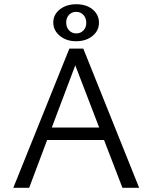

<svg xmlns="http://www.w3.org/2000/svg" viewBox="-20 -888 721 908"><path d="M232 -782Q232 -819 263 -843.5Q294 -868 341 -868Q388 -868 418 -843.5Q448 -819 448 -780Q448 -743 417.5 -718Q387 -693 340 -693Q294 -693 263 -718.5Q232 -744 232 -782ZM293 -782Q293 -759 306.5 -744.5Q320 -730 341 -730Q361 -730 374.5 -744Q388 -758 388 -780Q388 -803 374.5 -817.5Q361 -832 340 -832Q320 -832 306.5 -818Q293 -804 293 -782ZM472 -226H203L118 0H43L308 -658H374L638 0H559ZM449 -285 336 -579 225 -285Z"/></svg>

Font: Ysabeau Infant
Style: Regular
Weight: 400
Designer: Christian Thalmann (Catharsis Fonts)
Version: Version 0.003